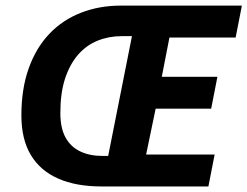

<svg xmlns="http://www.w3.org/2000/svg" viewBox="-20 -672 892 692"><path d="M345.2 0Q254.2 0 189.7 -28.4Q125.1 -56.8 91.1 -113.4Q57.1 -170.1 57.1 -256Q57.1 -352.4 83.7 -426.3Q110.3 -500.2 158 -550.2Q205.7 -600.3 271.7 -626Q337.7 -651.8 415.6 -651.8H851.8L829.3 -536.8H590.7L563.1 -395.3H763.6L741.1 -280.3H541L506.6 -115H753.6L731.1 0ZM348.8 -110H369.9L455.6 -541.7H418.6Q372.1 -541.7 331.5 -525.3Q291 -508.9 261.1 -474.4Q231.2 -440 214.3 -388.1Q197.5 -336.3 197.5 -264.6Q197.5 -210.6 216.1 -176.6Q234.8 -142.7 268.9 -126.4Q303.1 -110 348.8 -110Z"/></svg>

Font: Source Sans 3 VF
Style: Italic
Weight: 200
Italic angle: -11°
Designer: Paul D. Hunt
Foundry: Adobe Systems Incorporated
Version: Version 3.042;hotconv 1.0.118;makeotfexe 2.5.65603